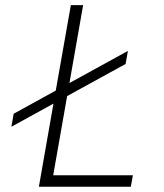

<svg xmlns="http://www.w3.org/2000/svg" viewBox="-20 -713 626 733"><path d="M23.4 -229 32.2 -278.8 192.9 -367.2 250.5 -693.4H297.4L245.1 -396L468.3 -518.6L459.5 -468.8L236.3 -346.2L183.1 -43.9H487.3L479.5 0H128.4L184.1 -317.4Z"/></svg>

Font: Cascadia Code NF ExtraLight
Style: Italic
Weight: 200
Italic angle: -10°
Monospace: yes
Designer: Aaron Bell
Foundry: Saja Typeworks
Version: Version 2404.023; ttfautohint (v1.8.4)